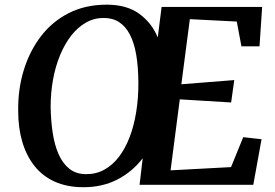

<svg xmlns="http://www.w3.org/2000/svg" viewBox="-20 -772 1150 802"><path d="M328.5 10Q260.5 10 209.2 -13Q158 -36 124.2 -78.5Q90.5 -121 73.2 -179.2Q56 -237.5 56 -307.5Q54.5 -398 79 -478.2Q103.5 -558.5 151 -620.5Q198.5 -682.5 267.8 -717.5Q337 -752.5 425.5 -752.5Q509 -752.5 561.2 -714.8Q613.5 -677 639 -615.5L655 -743H1075L1064 -578.5H988.5L969 -682L773 -692L737.5 -420L958.5 -437.5L945.5 -344L731 -357L692.5 -60.5L945 -74L996 -199L1072.5 -190.5L1038 0H563L576 -111Q534 -55.5 471.5 -22.8Q409 10 328.5 10ZM340.5 -44.5Q382 -44.5 416.2 -63.5Q450.5 -82.5 477 -117.2Q503.5 -152 521.8 -200Q540 -248 549.2 -306Q558.5 -364 558 -428.5Q557.5 -493.5 549 -543.2Q540.5 -593 522.8 -627.2Q505 -661.5 478 -679.2Q451 -697 413 -697Q373 -697 338.8 -677.5Q304.5 -658 277.2 -623Q250 -588 230.8 -541.2Q211.5 -494.5 201.5 -439.5Q191.5 -384.5 191.5 -325.5Q192.5 -268.5 200 -218Q207.5 -167.5 224.5 -128.5Q241.5 -89.5 269.8 -67Q298 -44.5 340.5 -44.5Z"/></svg>

Font: Merriweather 20pt SemiBold
Style: Italic
Weight: 600
Italic angle: -7.8°
Version: Version 2.101